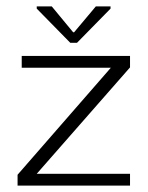

<svg xmlns="http://www.w3.org/2000/svg" viewBox="-20 -581 463 601"><path d="M35 0V-34L327 -369H48V-406H387V-370L95 -37H387V0ZM200 -447 95 -554V-561H142L209 -480H212L280 -561H326V-554L221 -447Z"/></svg>

Font: Darker Grotesque
Style: Regular
Weight: 400
Designer: Gabriel Lam
Foundry: TypeRant
Version: Version 1.000;gftools[0.9.28]